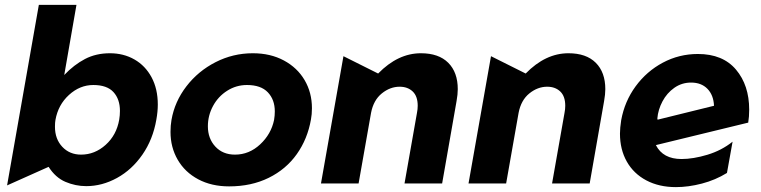

<svg xmlns="http://www.w3.org/2000/svg" viewBox="-20 -751 3117 786"><path d="M333 11Q398 11 459 -22.5Q520 -56 563 -118Q606 -180 620 -261Q626 -294 626 -323Q626 -387 600.5 -434.5Q575 -482 530.5 -507.5Q486 -533 430 -533Q373 -533 328 -509.5Q283 -486 243 -444L293 -731H139L9 8L179 -68Q207 -24 248 -6.5Q289 11 333 11ZM471 -297Q471 -279 468 -261Q457 -198 412.5 -158Q368 -118 312 -118Q265 -118 235 -150Q205 -182 205 -232Q205 -250 207 -260Q218 -322 262.5 -362.5Q307 -403 362 -403Q418 -403 444.5 -374Q471 -345 471 -297Z M1253 -262Q1257 -283 1257 -308Q1257 -372 1227 -423Q1197 -474 1142 -503.5Q1087 -533 1015 -533Q934 -533 862.5 -496.5Q791 -460 743 -397.5Q695 -335 682 -260Q678 -237 678 -211Q678 -148 707.5 -97Q737 -46 791.5 -17Q846 12 918 12Q1009 12 1080 -23Q1151 -58 1195 -120Q1239 -182 1253 -262ZM1105 -295Q1105 -278 1102 -260Q1090 -202 1045 -160Q1000 -118 942 -118Q892 -118 861.5 -151Q831 -184 831 -234Q831 -278 852 -317Q873 -356 910 -379.5Q947 -403 991 -403Q1048 -403 1076.5 -373Q1105 -343 1105 -295Z M1854 -386Q1854 -455 1815 -494Q1776 -533 1703 -533Q1609 -533 1528 -450L1386 -521L1294 0H1448L1499 -289Q1509 -341 1543 -368.5Q1577 -396 1616 -396Q1649 -396 1669.5 -376.5Q1690 -357 1690 -318Q1690 -304 1687 -289L1636 0H1790L1849 -337Q1854 -365 1854 -386Z M2458 -386Q2458 -455 2419 -494Q2380 -533 2307 -533Q2213 -533 2132 -450L1990 -521L1898 0H2052L2103 -289Q2113 -341 2147 -368.5Q2181 -396 2220 -396Q2253 -396 2273.5 -376.5Q2294 -357 2294 -318Q2294 -304 2291 -289L2240 0H2394L2453 -337Q2458 -365 2458 -386Z M2770 -100Q2694 -100 2665 -157L3043 -249Q3047 -273 3047 -302Q3047 -402 2993 -466Q2939 -530 2837 -530Q2760 -530 2693.5 -494.5Q2627 -459 2582 -397.5Q2537 -336 2523 -259Q2518 -227 2518 -204Q2518 -139 2546 -89.5Q2574 -40 2626 -12.5Q2678 15 2747 15Q2798 15 2853.5 0.5Q2909 -14 2956 -43L2979 -171Q2934 -135 2876 -117.5Q2818 -100 2770 -100ZM2809 -413Q2851 -413 2876 -387.5Q2901 -362 2903 -318L2672 -261L2671 -266Q2674 -302 2692 -336Q2710 -370 2740.5 -391.5Q2771 -413 2809 -413Z"/></svg>

Font: Geom Bold
Style: Bold Italic
Weight: 700
Italic angle: -10°
Version: Version 1.102